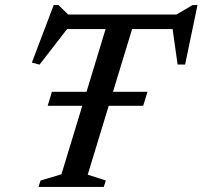

<svg xmlns="http://www.w3.org/2000/svg" viewBox="-20 -733 794 753"><path d="M167 -318 183.5 -373H558.5L541.5 -318ZM689 -619H195L254 -633L135 -479.5L105 -487.5L190.5 -713H209.5L257 -666.5L216 -676H706.5L656 -666.5L735 -713H754.5L706 -480H676.5L655 -633ZM401 -641.5H505L324 -48L395 -25L387 0H131L139 -25L221 -49.5Z"/></svg>

Font: Newsreader 16pt 16pt Medium
Style: Italic
Weight: 500
Italic angle: -17°
Version: Version 1.003